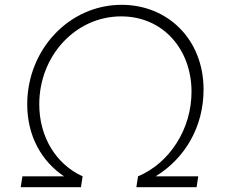

<svg xmlns="http://www.w3.org/2000/svg" viewBox="-20 -777 951 797"><path d="M66 0H316L323 -45C213 -95 143 -208 143 -344C143 -546 294 -709 483 -709C657 -709 775 -572 775 -396C775 -243 686 -101 553 -45L546 0H796L803 -45H626C750 -121 825 -253 825 -405C825 -614 676 -757 485 -757C266 -757 93 -570 93 -344C93 -212 153 -107 246 -45H73Z"/></svg>

Font: Mluvka ExtraLight
Style: Italic
Weight: 200
Italic angle: -8°
Designer: Modified by Jiří Krblich, Original typeface by Gumpita Rahayu
Foundry: Gumpita Rahayu & Jiří Krblich
Version: Version 2.000;Glyphs 3.1.1 (3134)